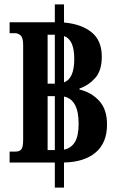

<svg xmlns="http://www.w3.org/2000/svg" viewBox="-20 -780 529 879"><path d="M470 -210Q470 -280 433.5 -319Q397 -358 344 -370V-375Q384 -388 415 -422Q446 -456 446 -520Q446 -595 399 -632.5Q352 -670 273 -677V-760H231V-678H24V-628H50Q63 -628 74.5 -617.5Q86 -607 86 -574V-141Q86 -106 77.5 -96Q69 -86 51 -86H24V-36H231V79H273V-36Q366 -38 418 -82Q470 -126 470 -210ZM198 -397V-621H231V-397ZM320 -510Q320 -420 273 -403V-615Q320 -599 320 -510ZM198 -93V-340H231V-93ZM340 -214Q340 -157 322.5 -129Q305 -101 273 -95V-338Q340 -324 340 -214Z"/></svg>

Font: Noto Serif Thai Condensed Extra
Style: Regular
Weight: 800
Width: 3
Designer: Monotype Design Team
Foundry: Monotype Imaging Inc.
Version: Version 1.901